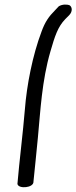

<svg xmlns="http://www.w3.org/2000/svg" viewBox="-20 -714 329 826"><path d="M159 -579C120 -476 95 -347 87 -243C79 -145 63 -18 55 77C58 100 126 95 124 67C128 23 138 -64 143 -122C154 -237 160 -366 197 -493C216 -559 229 -599 261 -632L277 -648C293 -664 291 -683 280 -691C268 -696 248 -696 233 -687L217 -670C190 -643 174 -620 159 -579Z"/></svg>

Font: Stray Cat
Style: ExBdObl
Weight: 800
Version: Version 1.0